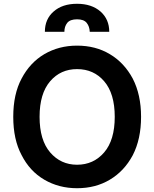

<svg xmlns="http://www.w3.org/2000/svg" viewBox="-20 -981 815 1014"><path d="M681 -161Q636 -77 560 -32Q485 13 387 13Q291 13 214 -32Q137 -77 94 -162Q50 -244 50 -364Q50 -484 94 -566Q138 -650 214 -695Q291 -740 387 -740Q485 -740 560 -695Q636 -650 681 -566Q725 -481 725 -364Q725 -246 681 -161ZM530 -552Q475 -616 387 -616Q300 -616 245 -552Q189 -487 189 -364Q189 -241 245 -176Q301 -111 387 -111Q474 -111 530 -176Q586 -241 586 -364Q586 -487 530 -552ZM217 -813Q217 -880 263 -920Q309 -961 387 -961Q464 -961 511 -920Q557 -879 557 -813H454Q453 -841 438 -860Q423 -879 387 -879Q350 -879 335 -860Q320 -841 320 -813Z"/></svg>

Font: Sinter Bold
Style: Regular
Weight: 700
Foundry: Adobe & rsms
Version: Version 1.000